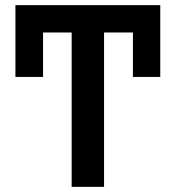

<svg xmlns="http://www.w3.org/2000/svg" viewBox="-20 -727 678 747"><path d="M497.1 -427.7V-600.6H384.8V0H258.8V-600.6H147.5V-427.7H40V-707H603.5V-427.7Z"/></svg>

Font: Pretendard GOV SemiBold
Style: Regular
Weight: 600
Designer: Base glyphs from Inter by Rasmus Andersson; Hangeul glyphs from Noto Sans CJK(Source Han Sans) by Jang Soo-young and Kan
Foundry: Kil Hyung-jin
Version: Version 1.309